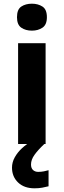

<svg xmlns="http://www.w3.org/2000/svg" viewBox="-20 -780 345 1040"><path d="M227 -546V0H78V-546ZM153 -760Q186 -760 210 -744.5Q234 -729 234 -686.8Q234 -646 210 -630Q186 -614 153 -614Q118.7 -614 95.4 -630Q72 -646 72 -686.8Q72 -729 95.4 -744.5Q118.7 -760 153 -760ZM148 111Q148 131 159 141Q170 151 187 151Q203 151 218 148Q233 145 243 142V229Q227 233 209 236.5Q191 240 167 240Q111 240 78 208.5Q45 177 45 128Q45 99 60 72Q75 45 99.5 22.5Q124 0 155 -17L220 0Q186 32 167 58.5Q148 85 148 111Z"/></svg>

Font: Noto Sans Gurmukhi
Style: Regular
Weight: 400
Designer: Jelle Bosma - Monotype Design Team
Foundry: Monotype Imaging Inc.
Version: Version 2.003